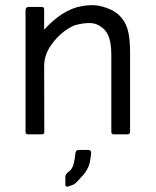

<svg xmlns="http://www.w3.org/2000/svg" viewBox="-20 -517 589 727"><path d="M76.7 -17.7V-268.5Q79.3 -313.7 126.3 -380Q195.5 -466.8 269.7 -489.2Q325.5 -503.7 366.2 -492.5Q407.2 -481.7 430.2 -460.2Q453.3 -438.7 462.8 -407.2Q472.3 -375.8 472.5 -320.5V-17.7Q472.3 -8.3 462.3 -8.3H410.8Q401.5 -8.3 401.5 -17.7V-310.3Q401.5 -357.5 389.2 -383.8Q377 -410.2 348.8 -423.6Q320.7 -437 262.3 -421.2Q211.8 -399.2 175.3 -348.7Q148.7 -312.3 147.2 -271L147.7 -17.7Q148.7 -8.5 138.2 -8.3H86.3Q76.7 -8.3 76.7 -17.7ZM146.8 -116.2H76.7V-477.7Q76.8 -490.7 88.3 -490.7H139.2Q147.2 -490.7 147.2 -480.3ZM227.3 154.7Q227.3 141.8 240.2 133.2Q250.2 126.2 255.8 112.7Q261.5 99.2 265.2 65.7Q266.3 50.8 278 50.8H313.7Q325.2 50.8 325.2 61.7Q322 97.7 314.8 114.5Q305.2 135.8 289 152.3Q268.7 175.8 260 181Q248 186.5 235.5 189.8Q227.3 190.7 227.3 180.2Z"/></svg>

Font: Vivano Light
Style: Regular
Weight: 300
Designer: Joe Prince, Josias Burgherr
Version: Version 2.064;September 19, 2022;FontCreator 14.0.0.2877 64-